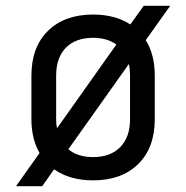

<svg xmlns="http://www.w3.org/2000/svg" viewBox="-20 -610 640 660"><path d="M35 30 116 -84Q88 -133 88 -200V-350Q88 -448 145 -504Q202 -560 300 -560Q376 -560 428 -526L474 -590H565L481 -472Q512 -422 512 -351V-200Q512 -102 455 -46Q398 10 300 10Q220 10 166 -28L125 30ZM173 -200Q173 -183 176 -169L380 -457Q348 -480 300 -480Q240 -480 206.5 -446Q173 -412 173 -350ZM300 -70Q360 -70 393.5 -104.5Q427 -139 427 -200V-350Q427 -371 423 -390L215 -97Q247 -70 300 -70Z"/></svg>

Font: JetBrainsMonoNL NF
Style: Regular
Weight: 400
Designer: Philipp Nurullin, Konstantin Bulenkov
Foundry: JetBrains
Version: Version 2.304; ttfautohint (v1.8.4.7-5d5b);Nerd Fonts 3.2.1